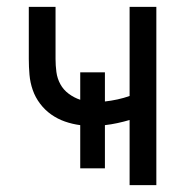

<svg xmlns="http://www.w3.org/2000/svg" viewBox="-20 -540 540 560"><path d="M358 0V-190Q341 -185 322.5 -181Q304 -177 286 -175V-49H214V-175Q191 -178 169.5 -185.5Q148 -193 129.5 -206Q111 -219 97 -237.5Q83 -256 75.5 -277.5Q68 -299 66 -322Q64 -345 64 -368V-520H142V-368Q142 -349 144.5 -330Q147 -311 156 -294.5Q165 -278 180.5 -266.5Q196 -255 214 -249V-329H286V-244Q304 -246 322.5 -250Q341 -254 358 -260V-520H436V0Z"/></svg>

Font: Iosevka SS04
Style: Regular
Weight: 400
Monospace: yes
Designer: Belleve Invis
Foundry: Belleve Invis
Version: Version 19.0.0; ttfautohint (v1.8.4)